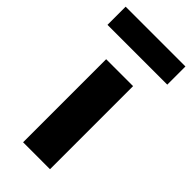

<svg xmlns="http://www.w3.org/2000/svg" viewBox="-256 -772 822 822"><g transform="rotate(45 155.0 -360.5)"><path d="M74 0V-503H237V0ZM-26 -611V-721H336V-611Z"/></g></svg>

Font: Nunito Sans 7pt ExtraBold
Style: Regular
Weight: 800
Designer: Vernon Adams
Foundry: Vernon Adams
Version: Version 3.101;gftools[0.9.27]